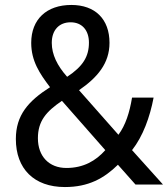

<svg xmlns="http://www.w3.org/2000/svg" viewBox="-20 -745 679 775"><path d="M268 -725C168 -725 106 -667 106 -572C106 -499 140 -448 182 -393C94 -337 44 -280 44 -184C44 -64 117 10 242 10C337 10 400 -25 456 -80L527 0H638L513 -139C557 -195 585 -272 600 -351H513C503 -291 487 -240 458 -201L299 -381C373 -432 422 -489 422 -572C422 -668 364 -725 268 -725ZM265 -655C311 -655 339 -623 339 -573C339 -517 315 -477 251 -435C211 -480 189 -525 189 -572C189 -625 220 -655 265 -655ZM230 -338 405 -139C367 -96 317 -67 248 -67C178 -67 133 -114 133 -187C133 -257 167 -295 230 -338Z"/></svg>

Font: Noto Sans Devanagari SemiCondensed
Style: Regular
Weight: 400
Width: 4
Designer: Jelle Bosma - Monotype Design Team
Foundry: Monotype Imaging Inc.
Version: Version 2.004